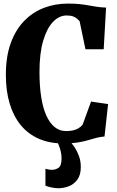

<svg xmlns="http://www.w3.org/2000/svg" viewBox="-20 -772 639 1048"><path d="M326.5 11Q251.5 11 193 -14.2Q134.5 -39.5 94.2 -88Q54 -136.5 33 -205.8Q12 -275 12 -363Q12 -462.5 38.2 -535.5Q64.5 -608.5 111 -656.8Q157.5 -705 219 -728.8Q280.5 -752.5 351 -752.5Q387.5 -752.5 415.2 -749.5Q443 -746.5 465.5 -742.2Q488 -738 510.2 -734.8Q532.5 -731.5 559 -730.5L546 -503H446.5L414.5 -656.5Q409 -663 400.5 -670.2Q392 -677.5 378.8 -682.5Q365.5 -687.5 343.5 -687.5Q303 -687.5 269.5 -652.8Q236 -618 215.8 -549.8Q195.5 -481.5 195.5 -379Q195.5 -303 204.8 -243Q214 -183 232.8 -141.5Q251.5 -100 278.5 -78.2Q305.5 -56.5 340.5 -56.5Q361 -56.5 378 -60.2Q395 -64 408.2 -71.8Q421.5 -79.5 431 -91.5L477 -217.5L570 -204L550.5 -27Q526 -25 504 -19Q482 -13 458 -6Q434 1 402.5 6Q371 11 326.5 11ZM298 255.5Q281 255.5 261 251.2Q241 247 228 241.5V149Q237 152 246.2 153.5Q255.5 155 263.5 155Q283 155 299.5 143.8Q316 132.5 316 93Q316 72 311.2 52.8Q306.5 33.5 300.2 18.8Q294 4 288.5 -3L338.5 -6.5L358.5 -3Q369.5 6.5 384.2 27.5Q399 48.5 410.2 77.8Q421.5 107 421 141Q421 183 402.2 208.5Q383.5 234 355.2 244.8Q327 255.5 298 255.5Z"/></svg>

Font: Merriweather 24pt SemiCondensed Black
Style: Regular
Weight: 900
Width: 4
Designer: Eben Sorkin
Foundry: Eben Sorkin
Version: Version 2.100